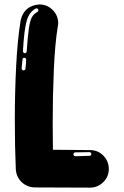

<svg xmlns="http://www.w3.org/2000/svg" viewBox="-20 -861 569 881"><path d="M393.1 0 138.1 -1Q103 -2.5 79 -25.7Q55 -49 52.5 -84.2Q48 -187.6 48 -315.3Q48 -434.7 54 -555.4Q59.9 -676.2 74.8 -767.8Q90.1 -835.1 160.4 -840.6Q196.5 -840.6 221.8 -815.1Q247 -789.6 247 -755Q247 -746.5 245 -738.6Q232.2 -660.4 227 -539.9Q221.8 -419.3 221.8 -298L222.8 -173.8L393.6 -172.3Q429.2 -172.3 454.2 -147Q479.2 -121.8 479.2 -85.6Q479.2 -50 453.7 -25Q428.2 0 393.1 0ZM94.1 -616.8Q97.5 -616.8 100 -619.3Q102.5 -621.8 102.5 -625.2Q107.4 -696 112.6 -731.4Q117.8 -766.8 126.5 -782.2Q135.1 -797.5 152 -806.4Q156.4 -809.9 156.4 -814.4Q156.4 -816.8 154.2 -819.6Q152 -822.3 147.5 -822.8Q146.5 -822.8 145.3 -822.5Q144.1 -822.3 143.1 -821.3Q115.3 -806.9 103.2 -768.1Q91.1 -729.2 85.1 -625.2Q85.1 -622.3 87.6 -620Q90.1 -617.8 93.1 -616.8ZM88.6 -538.1Q91.6 -538.1 94.1 -540.3Q96.5 -542.6 97 -546Q97.5 -552 98 -556.9Q99 -563.4 99.3 -570.5Q99.5 -577.7 100 -587.6Q100 -591.1 97.5 -593.6Q95 -596 91.1 -596Q87.6 -596 85.4 -593.6Q83.2 -591.1 83.2 -587.6L79.2 -547Q79.2 -543.6 81.7 -540.8Q84.2 -538.1 87.6 -538.1ZM325.7 -144.1 390.6 -146Q394.1 -146 396.5 -148Q399 -150 399 -153.5V-155Q399 -158.4 396.3 -160.6Q393.6 -162.9 390.1 -162.9L325.7 -161.9Q322.3 -161.9 319.6 -159.2Q316.8 -156.4 316.8 -153Q316.8 -149.5 319.6 -146.8Q322.3 -144.1 325.7 -144.1Z"/></svg>

Font: AKL FREE 002
Style: Regular
Weight: 400
Designer: AKL
Foundry: AKL
Version: Version 1.00;August 17, 2024;FontCreator 13.0.0.2675 64-bit